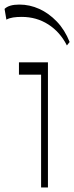

<svg xmlns="http://www.w3.org/2000/svg" viewBox="-67 -821 325 841"><path d="M113 0V-494H16V-548H143V0ZM226 -622Q196 -681 144.5 -714Q93 -747 28 -747Q7 -747 -9.5 -744.5Q-26 -742 -39 -735L-47 -782Q-28 -801 18 -801Q63 -801 105 -782Q147 -763 182 -726.5Q217 -690 238 -637Z"/></svg>

Font: Savate ExtraLight
Style: Regular
Weight: 200
Designer: Max Esnée
Foundry: Plomb Type
Version: Version 2.000